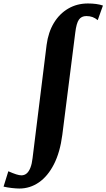

<svg xmlns="http://www.w3.org/2000/svg" viewBox="-152 -835 612 1106"><path d="M-40.5 251Q-58 251 -84.2 248Q-110.5 245 -131.5 240L-104 151.5Q-77 163.5 -58.8 169.2Q-40.5 175 -29 175Q-11 175 2 163.8Q15 152.5 23.5 130.2Q32 108 35.5 76.5L116.5 -576.5Q126 -649 158.2 -702.5Q190.5 -756 241 -785.5Q291.5 -815 354.5 -815Q380 -815 402 -812Q424 -809 441 -803L411 -719Q396.5 -731 380.8 -736.8Q365 -742.5 345.5 -742.5Q317 -742.5 302.5 -721.8Q288 -701 281.5 -646.5L207 -58.5Q194 42 158.8 111Q123.5 180 72.2 215.5Q21 251 -40.5 251Z"/></svg>

Font: Merriweather 28pt Black
Style: Italic
Weight: 900
Italic angle: -7.8°
Version: Version 2.101